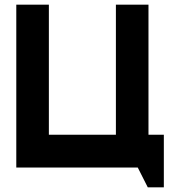

<svg xmlns="http://www.w3.org/2000/svg" viewBox="-20 -720 774 825"><path d="M50 -700H190V-141H478V-700H618V-141H684V85H615L572 0H50V-700Z"/></svg>

Font: CAT North
Style: Regular
Weight: 400
Designer: Peter Wiegel
Foundry: Peter Wiegel
Version: Version 1.000